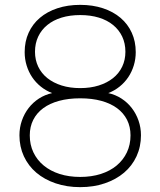

<svg xmlns="http://www.w3.org/2000/svg" viewBox="-20 -755 660 790"><path d="M310 -735Q361.5 -735 403.8 -721Q446 -707 476 -681.5Q506 -656 522.2 -620.2Q538.5 -584.5 538.5 -540.5Q538.5 -512 530.5 -485.8Q522.5 -459.5 507.8 -437.5Q493 -415.5 472.2 -398.8Q451.5 -382 425.5 -372Q455 -365.5 479.8 -349.5Q504.5 -333.5 522.2 -310.5Q540 -287.5 550 -258.8Q560 -230 560 -198.5Q560 -151.5 541.8 -112Q523.5 -72.5 490.5 -44.5Q457.5 -16.5 411.5 -0.8Q365.5 15 310 15Q254.5 15 208.5 -0.8Q162.5 -16.5 129.5 -44.5Q96.5 -72.5 78.2 -112Q60 -151.5 60 -198.5Q60 -230 70 -258.8Q80 -287.5 97.8 -310.5Q115.5 -333.5 140.2 -349.5Q165 -365.5 194.5 -372Q168.5 -382 147.8 -398.8Q127 -415.5 112.2 -437.5Q97.5 -459.5 89.5 -485.8Q81.5 -512 81.5 -540.5Q81.5 -584.5 97.8 -620.2Q114 -656 144 -681.5Q174 -707 216.2 -721Q258.5 -735 310 -735ZM310 -392.5Q352 -392.5 386.2 -403.2Q420.5 -414 445 -433.5Q469.5 -453 482.8 -480.8Q496 -508.5 496 -542Q496 -576.5 482.8 -604.5Q469.5 -632.5 445.2 -652.2Q421 -672 386.8 -682.5Q352.5 -693 310 -693Q267.5 -693 233.2 -682.5Q199 -672 174.8 -652.2Q150.5 -632.5 137.2 -604.5Q124 -576.5 124 -542Q124 -508.5 137.2 -480.8Q150.5 -453 175 -433.5Q199.5 -414 233.8 -403.2Q268 -392.5 310 -392.5ZM310 -350.5Q261.5 -350.5 223 -340Q184.5 -329.5 157.8 -309.8Q131 -290 116.8 -261.8Q102.5 -233.5 102.5 -198Q102.5 -159.5 117.5 -128Q132.5 -96.5 159.8 -74Q187 -51.5 225.2 -39.2Q263.5 -27 310 -27Q356.5 -27 394.8 -39.2Q433 -51.5 460 -74Q487 -96.5 502 -128Q517 -159.5 517 -198Q517 -233.5 502.8 -261.8Q488.5 -290 461.8 -309.8Q435 -329.5 396.8 -340Q358.5 -350.5 310 -350.5Z"/></svg>

Font: Vela Sans ExtLt
Style: Regular
Weight: 200
Designer: Principal design: Mikhail Sharanda - project Manrope.
Design modification: Ravid Balaliev
Foundry: Mikhail Sharanda
Version: Version 1.001